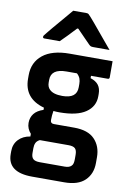

<svg xmlns="http://www.w3.org/2000/svg" viewBox="-111 -882 822 1199"><g transform="rotate(10 300.0 -282.5)"><path d="M100 -77Q100 -111 119 -135.5Q138 -160 178 -173V-187Q49 -223 49 -348V-370Q49 -452 108 -499.5Q167 -547 278 -547H550V-445Q550 -434 539 -434H433V-419Q468 -408 484 -386.5Q500 -365 500 -331V-316Q500 -251 444.5 -213Q389 -175 278 -175Q258 -175 240 -177Q235 -149 235 -118Q235 -97 257 -97H386Q474 -97 516 -53Q558 -9 558 60V97Q558 166 514.5 208Q471 250 384 250H180Q24 250 24 134V116Q24 71 52 41.5Q80 12 126 5V-12Q114 -25 107 -41.5Q100 -58 100 -77ZM278 -279Q370 -279 370 -350V-371Q370 -390 364.5 -405Q359 -420 344 -434H278Q180 -434 180 -364V-347Q180 -319 197 -303Q221 -279 278 -279ZM212 153H370Q398 153 411 140Q419 133 421.5 121.5Q424 110 424 96V69Q424 40 412 28.5Q400 17 370 17H190Q189 17 188 17Q170 26 163.5 40Q157 54 157 73V104Q157 130 169.5 141.5Q182 153 212 153ZM253 -815H338Q346 -815 351 -811Q356 -807 368 -793Q376 -784 393.5 -763.5Q411 -743 433 -716Q455 -689 478 -662Q501 -635 519 -613H417Q406 -613 400.5 -615Q395 -617 388 -624Q379 -633 358 -654.5Q337 -676 304 -710H297Q266 -677 244 -654Q222 -631 203 -613H106Q96 -613 96 -622Q96 -627 99 -631Q102 -635 114 -650Q125 -664 144 -686.5Q163 -709 184.5 -734Q206 -759 224.5 -781Q243 -803 253 -815Z"/></g></svg>

Font: Recursive Mn Lnr St
Style: Bold
Weight: 700
Monospace: yes
Version: Version 1.079;hotconv 1.0.112;makeotfexe 2.5.65598; ttfautoh